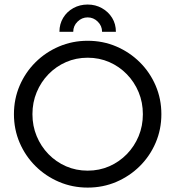

<svg xmlns="http://www.w3.org/2000/svg" viewBox="-20 -818 776 850"><path d="M368.1 12.5Q300.7 12.5 241.3 -12.8Q181.9 -38.2 137.2 -82.6Q92.4 -127.1 67 -186.1Q41.7 -245.1 41.7 -312.5Q41.7 -379.9 67 -438.9Q92.4 -497.9 137.2 -542.4Q181.9 -586.8 241.3 -612.2Q300.7 -637.5 368.1 -637.5Q436.1 -637.5 495.1 -612.2Q554.2 -586.8 599 -542.4Q643.8 -497.9 669.1 -438.9Q694.4 -379.9 694.4 -312.5Q694.4 -245.1 669.1 -186.1Q643.8 -127.1 599 -82.6Q554.2 -38.2 495.1 -12.8Q436.1 12.5 368.1 12.5ZM368.1 -62.5Q419.4 -62.5 463.9 -81.9Q508.3 -101.4 541.7 -135.8Q575 -170.1 593.8 -215.3Q612.5 -260.4 612.5 -312.5Q612.5 -364.6 593.8 -409.7Q575 -454.9 541.7 -489.2Q508.3 -523.6 463.9 -543.1Q419.4 -562.5 368.1 -562.5Q316.7 -562.5 272.2 -543.1Q227.8 -523.6 194.4 -489.2Q161.1 -454.9 142.4 -409.7Q123.6 -364.6 123.6 -312.5Q123.6 -260.4 142.4 -215.3Q161.1 -170.1 194.4 -135.8Q227.8 -101.4 272.2 -81.9Q316.7 -62.5 368.1 -62.5ZM243.1 -677.1Q243.1 -711.8 259.7 -739.2Q276.4 -766.7 304.9 -782.3Q333.3 -797.9 368.1 -797.9Q402.8 -797.9 431.2 -781.9Q459.7 -766 476.4 -738.9Q493.1 -711.8 493.1 -677.1H431.9Q431.9 -703.5 412.8 -722.2Q393.8 -741 368.1 -741Q342.4 -741 323.3 -722.2Q304.2 -703.5 304.2 -677.1Z"/></svg>

Font: Afacad Flux
Style: Regular
Weight: 400
Designer: Kristian Moeller
Foundry: Dicotype
Version: Version 1.100